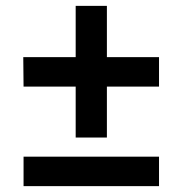

<svg xmlns="http://www.w3.org/2000/svg" viewBox="-20 -667 620 652"><path d="M520 -373H343V-200H237V-373H60L59 -473H237V-647H343V-473H520ZM520 -135V-35H60V-135Z"/></svg>

Font: Bitter
Style: Bold
Weight: 700
Designer: Sol Matas, and Bitter project Authors
Foundry: Sol Matas
Version: Version 2.001